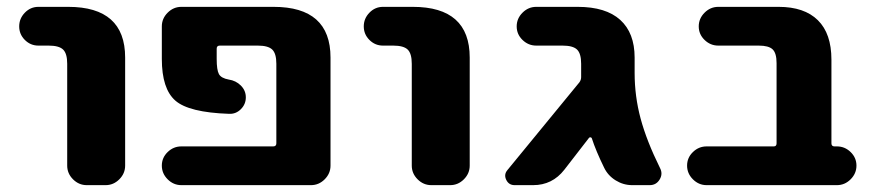

<svg xmlns="http://www.w3.org/2000/svg" viewBox="-20 -540 2559 560"><path d="M92 -407Q69 -407 52.5 -423.5Q36 -440 36 -463Q36 -486 52.5 -503Q69 -520 92 -520H179Q345 -520 345 -372V-57Q345 -34 328 -17Q311 0 288 0H233Q210 0 193 -17Q176 -34 176 -57V-354Q176 -384 164 -395.5Q152 -407 122 -407Z M777 -113Q786 -113 786 -122V-354Q786 -384 774 -395.5Q762 -407 732 -407H621Q612 -407 612 -398V-368Q612 -336 618.5 -324Q625 -312 647 -308Q668 -305 682.5 -290.5Q697 -276 697 -256Q697 -236 682.5 -221.5Q668 -207 648 -208Q531 -212 491.5 -246.5Q452 -281 452 -368V-463Q452 -486 469 -503Q486 -520 509 -520H778Q944 -520 944 -372V-57Q944 -34 927 -17Q910 0 887 0H509Q486 0 469 -17Q452 -34 452 -57Q452 -80 469 -96.5Q486 -113 509 -113Z M1097 -407Q1074 -407 1057.5 -423.5Q1041 -440 1041 -463Q1041 -486 1057.5 -503Q1074 -520 1097 -520H1184Q1350 -520 1350 -372V-57Q1350 -34 1333 -17Q1316 0 1293 0H1238Q1215 0 1198 -17Q1181 -34 1181 -57V-354Q1181 -384 1169 -395.5Q1157 -407 1127 -407Z M1481 0Q1464 0 1456.5 -15.5Q1449 -31 1460 -44L1670 -300Q1675 -307 1675 -315V-354Q1675 -384 1663 -395.5Q1651 -407 1621 -407H1544Q1521 -407 1504 -423.5Q1487 -440 1487 -463Q1487 -486 1504 -503Q1521 -520 1544 -520H1665Q1747 -520 1789 -482Q1831 -444 1831 -372V-327Q1831 -259 1848.5 -194Q1866 -129 1905 -50Q1914 -33 1904 -16.5Q1894 0 1875 0H1824Q1798 0 1775.5 -14Q1753 -28 1742 -51Q1718 -100 1706 -137Q1705 -139 1702.5 -139.5Q1700 -140 1698 -138L1626 -45Q1591 0 1535 0Z M2041 0Q2018 0 2001 -17Q1984 -34 1984 -57Q1984 -80 2001 -96.5Q2018 -113 2041 -113H2237Q2245 -113 2245 -122V-356Q2245 -385 2233.5 -396Q2222 -407 2193 -407H2075Q2052 -407 2035 -423.5Q2018 -440 2018 -463Q2018 -486 2035 -503Q2052 -520 2075 -520H2251Q2326 -520 2365.5 -481Q2405 -442 2405 -366V-122Q2405 -113 2414 -113H2421Q2444 -113 2461 -96.5Q2478 -80 2478 -57Q2478 -34 2461 -17Q2444 0 2421 0Z"/></svg>

Font: Rounded Mplus 1c ExtraBold
Style: Regular
Weight: 800
Version: Version 1.059.20150529